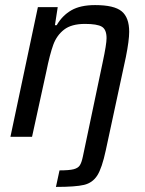

<svg xmlns="http://www.w3.org/2000/svg" viewBox="-20 -538 569 755"><path d="M306 77 384 -294Q399 -364 399 -388Q399 -422 380.5 -433Q362 -444 314 -444Q261 -444 232 -421.5Q203 -399 189.5 -362Q176 -325 162 -256L106 0H21L129 -510H207L196 -439H203Q225 -477 260.5 -497.5Q296 -518 354 -518Q429 -518 458.5 -493.5Q488 -469 488 -413Q488 -379 475 -314L396 53Q381 123 362.5 152Q344 181 310.5 189Q277 197 200 197L214 132Q252 132 269.5 127.5Q287 123 294 112Q301 101 306 77Z"/></svg>

Font: Saira Semi Condensed
Style: Italic
Weight: 400
Width: 4
Italic angle: -12°
Designer: Hector Gatti with collaboration of the Omnibus-Type team
Foundry: Omnibus-Type
Version: Version 1.001; ttfautohint (v1.8)